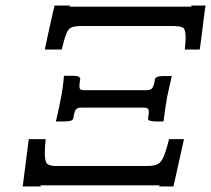

<svg xmlns="http://www.w3.org/2000/svg" viewBox="-20 -670 763 694"><path d="M702 -491H648Q651 -518 651 -535Q651 -565 640.5 -570.5Q630 -576 603 -576H278Q254 -576 241 -572Q228 -568 220.5 -550Q213 -532 203 -491H142Q142 -491 145 -506Q148 -521 153 -543Q158 -565 163 -588Q168 -611 172 -628.5Q176 -646 177 -650H234Q234 -646 224 -646H677Q668 -646 672 -650H723Q722 -647 719.5 -626.5Q717 -606 713.5 -579Q710 -552 707 -527.5Q704 -503 702 -491ZM509 -344Q522 -344 528.5 -349.5Q535 -355 539 -377L540 -384Q543 -395 570 -395H601Q601 -395 598 -382Q595 -369 591 -351Q587 -333 584 -319Q581 -303 578 -282Q575 -261 573 -246Q571 -231 571 -231H542Q535 -231 524.5 -233Q514 -235 515 -242L516 -249Q517 -254 517.5 -257.5Q518 -261 518 -264Q518 -276 512.5 -278.5Q507 -281 499 -281H275Q262 -281 256 -276Q250 -271 246 -249L245 -242Q243 -235 233.5 -233Q224 -231 213 -231H182Q182 -231 185.5 -246Q189 -261 193.5 -282Q198 -303 201 -319Q204 -334 206.5 -352Q209 -370 210 -383Q211 -396 211 -396H243Q262 -396 266.5 -391.5Q271 -387 270 -384L269 -377Q268 -372 267.5 -367.5Q267 -363 267 -359Q267 -349 271.5 -346.5Q276 -344 286 -344ZM84 -167H145Q142 -136 142 -117Q142 -85 150.5 -78Q159 -71 177 -70H510Q535 -70 548.5 -76Q562 -82 571 -102.5Q580 -123 591 -167H645L607 4H555Q554 0 564 0H118Q130 0 128 4H62Z"/></svg>

Font: Libertinus Serif SemiBold
Style: Italic
Weight: 600
Italic angle: -11.5°
Designer: Philipp H. Poll, Khaled Hosny
Foundry: Caleb Maclennan
Version: Version 7.051;RELEASE